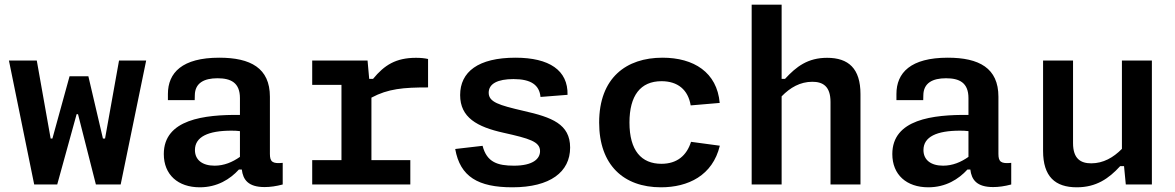

<svg xmlns="http://www.w3.org/2000/svg" viewBox="-20 -785 5000 817"><path d="M18 -527.5 125.5 0H223.5L306 -299H312L388 0H493.5L602 -527.5H486.5L427 -195.5H418L356 -460.5H276L203 -195.5H195.5L136.5 -527.5Z M913 -539.5C755 -539.5 694.5 -475.5 694.5 -385V-359H808.5L809 -379.5C809.5 -432 848.5 -452 905.5 -452C962 -452 1001 -433.5 1001 -367.5V-296C849.5 -297.5 677 -277.5 677 -129.5C677 -41.5 737.5 12 830 12C904.5 12 959 -22.5 996.5 -63.5H1009C1014 -20.5 1036 11 1106 11C1129.5 11 1155 7.5 1183 0V-92C1139.5 -87.5 1128.5 -96.5 1128.5 -130V-373.5C1128.5 -495.5 1046 -539.5 913 -539.5ZM809.5 -146.5C809.5 -203 866 -229 965 -229C977.5 -229 989.5 -228.5 1001 -227V-117.5C969 -95 933.5 -80 893 -80C841 -80 809.5 -104.5 809.5 -146.5Z M1544 -527.5H1308.5V-424H1433V-103.5H1308.5V0H1726V-103.5H1560.5V-369.5C1631.5 -407.5 1696.5 -413 1801.5 -413V-534C1786 -537.5 1769.5 -539 1750 -539C1664.5 -539 1615.5 -508 1567.5 -449.5H1551Z M2173.5 -539.5C2014.5 -539.5 1938 -479 1938 -380.5C1938 -285 2010 -245 2123 -220C2232.5 -195.5 2278 -182.5 2278 -142C2278 -109 2247.5 -80 2167 -80C2097.5 -80 2051.5 -94.5 2033.5 -164.5L1917 -151C1938 -33 2014.5 12 2160.5 12C2321.5 12 2406 -53.5 2406 -157C2406 -257.5 2327.5 -286 2208.5 -313C2103 -337.5 2059.5 -350.5 2059.5 -390.5C2059.5 -429 2098 -448.5 2165 -448.5C2239.5 -448.5 2275 -423.5 2280 -372.5L2395 -381.5C2397.5 -486 2317 -539.5 2173.5 -539.5Z M3043 -165 2920.5 -181.5C2902 -123.5 2861.5 -88 2794.5 -88C2709 -88 2658.5 -144.5 2658.5 -263.5C2658.5 -378 2705 -439.5 2795 -439.5C2863.5 -439.5 2908 -403.5 2919 -336.5L3042.5 -347C3031 -477.5 2932 -539.5 2799 -539.5C2645 -539.5 2529.5 -454 2529.5 -263.5C2529.5 -83 2633.5 12 2792.5 12C2908 12 3012.5 -38 3043 -165Z M3306 0V-375C3342.5 -412.5 3385 -437 3436.5 -437C3480.5 -437 3514 -419 3514 -351V0H3641.5V-384.5C3641.5 -493.5 3590.5 -539 3499.5 -539C3417 -539 3368.5 -501.5 3320.5 -449.5H3306V-765H3178.5V0Z M4013 -539.5C3855 -539.5 3794.5 -475.5 3794.5 -385V-359H3908.5L3909 -379.5C3909.5 -432 3948.5 -452 4005.5 -452C4062 -452 4101 -433.5 4101 -367.5V-296C3949.5 -297.5 3777 -277.5 3777 -129.5C3777 -41.5 3837.5 12 3930 12C4004.5 12 4059 -22.5 4096.5 -63.5H4109C4114 -20.5 4136 11 4206 11C4229.5 11 4255 7.5 4283 0V-92C4239.5 -87.5 4228.5 -96.5 4228.5 -130V-373.5C4228.5 -495.5 4146 -539.5 4013 -539.5ZM3909.5 -146.5C3909.5 -203 3966 -229 4065 -229C4077.5 -229 4089.5 -228.5 4101 -227V-117.5C4069 -95 4033.5 -80 3993 -80C3941 -80 3909.5 -104.5 3909.5 -146.5Z M4418.5 -527.5V-143C4418.5 -33.5 4470 12 4562 12C4645 12 4698.5 -25.5 4746.5 -78H4763L4770.5 0H4881.5V-527.5H4754V-151.5C4717.5 -114.5 4674.5 -90 4623.5 -90C4579.5 -90 4546 -108.5 4546 -176V-527.5Z"/></svg>

Font: Monaspace Neon SemiBold
Style: Regular
Weight: 600
Designer: Riley Cran & the Lettermatic Team
Foundry: Lettermatic
Version: Version 1.200 (Monaspace Neon)